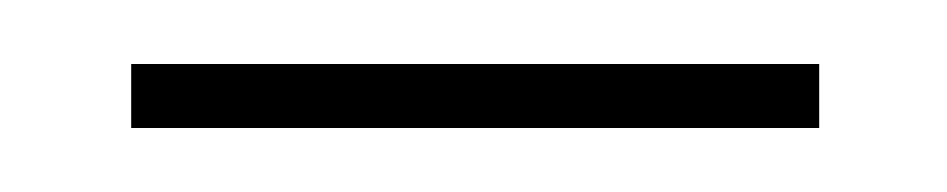

<svg xmlns="http://www.w3.org/2000/svg" viewBox="-20 -303 296 60"><path d="M21 -263H236V-283H21Z"/></svg>

Font: Noto Serif Display ExtraCondensed ExtraBold
Style: Regular
Weight: 800
Width: 2
Designer: Monotype Design Team
Foundry: Monotype Imaging Inc.
Version: Version 2.009